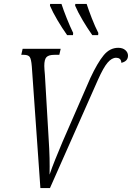

<svg xmlns="http://www.w3.org/2000/svg" viewBox="-20 -964 676 984"><path d="M143 -624Q140 -662 132 -672.5Q124 -683 102 -683H89L96 -714H291L284 -683H259Q230 -683 218.5 -671.5Q207 -660 207 -626Q207 -619 208 -605.5Q209 -592 210 -582L229 -258Q233 -198 234 -154Q235 -110 234 -69Q247 -107 263 -146.5Q279 -186 300 -236L443 -564Q480 -643 511.5 -681Q543 -719 586 -719Q609 -719 622.5 -707Q636 -695 636 -679Q636 -650 602 -642Q601 -657 593.5 -662.5Q586 -668 575 -668Q553 -668 531.5 -643Q510 -618 482 -555L236 0H187ZM453 -784Q428 -819 403.5 -860.5Q379 -902 365 -935L366 -944H424Q434 -913 450.5 -870.5Q467 -828 484 -795L483 -784ZM324 -784Q299 -819 274.5 -860.5Q250 -902 236 -935L237 -944H295Q305 -913 322 -870.5Q339 -828 355 -795L354 -784Z"/></svg>

Font: Noto Serif ExtraCondensed Light
Style: Italic
Weight: 300
Width: 2
Italic angle: -12°
Designer: Monotype Design Team
Foundry: Monotype Imaging Inc.
Version: Version 2.014; ttfautohint (v1.8.4.7-5d5b)